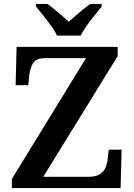

<svg xmlns="http://www.w3.org/2000/svg" viewBox="-20 -951 678 971"><path d="M40 0V-46L415 -657H210Q164 -657 148 -632.5Q132 -608 128 -570L123 -520H59L64 -714H575V-667L199 -57H429Q465 -57 485.5 -70.5Q506 -84 514.5 -105Q523 -126 525 -150L530 -194H595L590 0ZM268 -771Q258 -794 238.5 -820.5Q219 -847 198.5 -873Q178 -899 162 -918V-931H220Q236 -920 255 -904Q274 -888 293.5 -871.5Q313 -855 328 -841Q343 -855 362 -871.5Q381 -888 401 -904Q421 -920 437 -931H494V-918Q479 -899 458 -873Q437 -847 418 -820.5Q399 -794 388 -771Z"/></svg>

Font: Noto Serif Armenian SemiBold
Style: Regular
Weight: 600
Version: Version 2.007